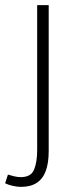

<svg xmlns="http://www.w3.org/2000/svg" viewBox="-53 -500 302 749"><path d="M29 229Q14 229 -3.5 225Q-21 221 -33 215L-22 181Q-13 184 1 187.5Q15 191 28 191Q68 191 80 161.5Q92 132 92 86V-480H137V89Q137 136 125.5 167Q114 198 90 213.5Q66 229 29 229Z"/></svg>

Font: Mada Light
Style: Regular
Weight: 300
Designer: Khaled Hosny
Version: Version 1.5